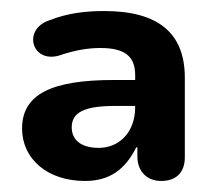

<svg xmlns="http://www.w3.org/2000/svg" viewBox="-20 -735 384 348"><path d="M134 -407C179 -407 207 -428 227 -468H229V-451C229 -426 245 -407 272 -407C299 -407 315 -422 315 -450V-594C315 -675 267 -715 169 -715C138 -715 104 -712 69 -698C21 -682 37 -621 86 -634C118 -645 142 -648 162 -648C206 -648 225 -633 225 -599V-590H186C75 -590 20 -565 20 -502C20 -447 66 -407 134 -407ZM110 -504C110 -531 132 -543 189 -543H225V-541C225 -495 196 -467 159 -467C125 -467 110 -483 110 -504Z"/></svg>

Font: SN Pro
Style: Bold
Weight: 700
Designer: Tobias Whetton
Foundry: Supernotes
Version: Version 1.003;Glyphs 3.3 (3324)